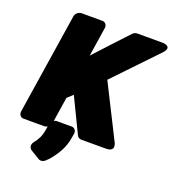

<svg xmlns="http://www.w3.org/2000/svg" viewBox="-174 -879 1140 1269"><g transform="rotate(20 396.0 -244.0)"><path d="M316 -224 434 20C439 30 450 38 463 38H637C710 38 677 -21 677 -21L490 -393L772 -688C827 -746 752 -748 752 -748H572C562 -748 549 -744 540 -734C469 -657 398 -583 326 -503L358 -711C360 -727 349 -748 326 -748H179C163 -748 140 -734 136 -711L26 0C24 16 34 38 57 38H204C220 38 244 23 248 0L277 -188ZM173 163C158 183 164 206 179 216L243 255C256 263 274 261 288 249C303 236 316 222 328 206C358 167 390 115 400 50L406 15C408 -1 397 -22 374 -22H270C254 -22 232 -8 228 15L221 57C214 105 197 132 173 163Z"/></g></svg>

Font: Asimov Print
Style: EIt
Weight: 500
Designer: Google
Version: Version 2.000980; 2014